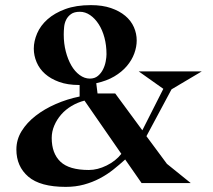

<svg xmlns="http://www.w3.org/2000/svg" viewBox="-20 -715 831 750"><path d="M522 -436H768L650 -366L552 -183L632 -75L725 0H533L469 -92Q447 -72 422.5 -52.5Q398 -33 369.5 -18Q341 -3 308 6Q275 15 237 15Q137 15 90.5 -25Q44 -65 44 -131Q44 -170 64.5 -203Q85 -236 119 -262.5Q153 -289 197.5 -308.5Q242 -328 291 -338V-383H289Q244 -383 211 -395Q178 -407 156 -426.5Q134 -446 123 -472Q112 -498 112 -525Q112 -554 125 -584.5Q138 -615 165.5 -639.5Q193 -664 235 -679.5Q277 -695 335 -695Q380 -695 413.5 -683.5Q447 -672 469.5 -653Q492 -634 503 -609Q514 -584 514 -557Q514 -532 504.5 -506Q495 -480 475.5 -457Q456 -434 426.5 -416.5Q397 -399 356 -390L361 -350H430L536 -206L618 -368ZM292 -669Q270 -669 257.5 -660Q245 -651 238.5 -638Q232 -625 230.5 -609.5Q229 -594 229 -580Q229 -545 237 -514Q245 -483 258.5 -459.5Q272 -436 291 -422Q310 -408 331 -408Q350 -408 362.5 -418.5Q375 -429 382.5 -444Q390 -459 393 -475.5Q396 -492 396 -503Q396 -538 388 -568Q380 -598 365.5 -620.5Q351 -643 332 -656Q313 -669 292 -669ZM310 -322Q283 -315 259.5 -301Q236 -287 219 -267.5Q202 -248 192 -224.5Q182 -201 182 -176Q182 -116 216 -83.5Q250 -51 327 -51Q361 -51 396.5 -68.5Q432 -86 454 -114Z"/></svg>

Font: Bluu Next Cyrillic
Style: Bold
Weight: 700
Designer: Igor Stepanchenko
Foundry: Igor Stepanchenko
Version: Version 1.000